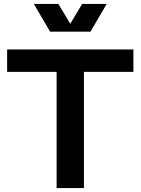

<svg xmlns="http://www.w3.org/2000/svg" viewBox="-20 -950 710 970"><path d="M266 -587H16V-700H654V-587H404V0H266ZM151 -930H275L335 -830L395 -930H519L437 -790H233Z"/></svg>

Font: Uncut Sans Variable
Style: Regular
Weight: 400
Designer: Kasper Nordkvist
Foundry: UNCUT.wtf
Version: Version 1.303;Glyphs 3.1.2 (3151)